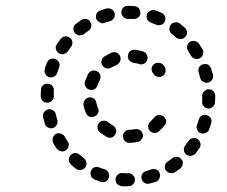

<svg xmlns="http://www.w3.org/2000/svg" viewBox="-20 -618 781 660"><path d="M401 -23Q392 -24 385 -18Q378 -12 377 -2Q377 2 378 6Q379 11 382 14Q385 17 389 19Q393 21 398 22Q409 23 420 22H421Q426 22 430 21Q434 19 437 16Q440 13 442 9Q444 4 444 0Q444 -9 437 -16Q430 -23 421 -23L420 -22Q410 -23 401 -23ZM469 -20Q464 -12 467 -3Q468 1 470 5Q473 8 477 11Q481 13 485 14Q490 14 494 13Q505 10 516 7Q524 4 528 -5Q532 -13 529 -22Q528 -26 525 -30Q522 -33 518 -35Q514 -37 510 -37Q505 -37 501 -36Q492 -33 483 -30Q474 -28 469 -20ZM305 -43Q296 -39 293 -31Q291 -26 291 -22Q291 -18 293 -13Q294 -9 297 -6Q301 -3 305 -1Q315 3 326 7Q330 8 334 8Q339 8 343 6Q347 4 350 0Q353 -3 354 -7Q357 -16 353 -24Q349 -33 340 -36Q331 -39 322 -42Q314 -46 305 -43ZM547 -49Q545 -40 550 -32Q553 -29 557 -26Q560 -24 565 -23Q569 -22 573 -23Q578 -23 582 -26Q591 -32 600 -39Q603 -42 605 -45Q608 -49 608 -54Q609 -58 608 -63Q607 -67 604 -70Q598 -78 589 -79Q580 -80 572 -74Q565 -69 557 -63Q549 -58 547 -49ZM238 -92Q228 -91 222 -84Q219 -81 218 -77Q216 -72 216 -68Q217 -63 219 -59Q221 -55 224 -52Q232 -45 241 -38Q249 -32 258 -34Q267 -35 273 -42Q275 -46 277 -50Q278 -55 277 -59Q277 -63 274 -67Q272 -71 269 -74Q261 -80 254 -86Q247 -92 238 -92ZM612 -102Q613 -93 620 -87Q624 -84 628 -83Q632 -81 637 -82Q641 -83 645 -85Q649 -87 652 -90Q659 -99 665 -108Q668 -112 669 -116Q670 -121 669 -125Q668 -129 666 -133Q663 -137 659 -140Q652 -145 643 -143Q633 -141 628 -134Q623 -126 617 -118Q611 -111 612 -102ZM188 -159Q179 -162 171 -157Q168 -155 165 -151Q162 -147 161 -143Q160 -139 161 -134Q161 -130 163 -126Q169 -116 175 -107Q178 -104 182 -101Q185 -99 190 -98Q194 -97 199 -98Q203 -99 207 -102Q214 -107 216 -116Q218 -125 212 -133Q207 -141 202 -149Q197 -157 188 -159ZM409 -165Q402 -158 403 -149Q403 -140 409 -133Q416 -127 425 -127Q439 -127 453 -130Q462 -132 467 -140Q473 -147 471 -156Q470 -161 467 -165Q465 -168 461 -171Q458 -173 453 -174Q449 -175 444 -174Q435 -172 425 -172Q415 -172 409 -165ZM335 -203Q326 -202 320 -195Q314 -188 315 -179Q316 -169 323 -163Q334 -155 346 -148Q354 -143 363 -145Q372 -148 376 -156Q381 -164 379 -173Q376 -182 368 -187Q359 -192 352 -198Q345 -204 335 -203ZM658 -172Q661 -163 670 -160Q674 -159 679 -159Q683 -159 687 -161Q691 -162 695 -166Q698 -169 699 -173Q703 -184 706 -194Q708 -198 707 -203Q707 -207 705 -211Q703 -215 699 -218Q696 -221 691 -222Q682 -225 674 -221Q666 -216 663 -207Q661 -198 657 -189Q654 -180 658 -172ZM489 -185Q489 -175 495 -168Q501 -162 510 -161Q520 -160 527 -167Q537 -176 546 -187Q552 -194 551 -203Q549 -213 542 -218Q539 -221 534 -222Q530 -224 526 -223Q521 -223 517 -220Q513 -218 511 -215Q504 -207 497 -200Q490 -194 489 -185ZM162 -239Q154 -244 145 -242Q136 -239 131 -232Q126 -224 128 -215Q131 -204 134 -193Q137 -184 145 -180Q153 -175 162 -178Q171 -181 175 -189Q180 -197 177 -206Q174 -215 172 -225Q170 -234 162 -239ZM302 -280Q294 -285 285 -283Q276 -281 271 -273Q266 -266 267 -256Q270 -243 275 -230Q279 -221 287 -217Q296 -214 304 -217Q308 -219 312 -222Q315 -225 317 -229Q319 -233 319 -238Q319 -242 317 -246Q313 -256 311 -265Q310 -274 302 -280ZM675 -288Q675 -278 675 -269Q674 -260 680 -253Q686 -246 696 -245Q700 -245 704 -246Q708 -248 712 -251Q715 -254 717 -258Q719 -262 719 -266Q720 -277 720 -288Q720 -298 714 -304Q707 -311 698 -311Q688 -311 682 -304Q675 -298 675 -288ZM165 -306Q166 -311 164 -315Q163 -319 160 -323Q157 -326 153 -328Q149 -330 145 -330Q135 -331 128 -325Q121 -319 121 -309Q120 -299 120 -288V-287Q120 -283 122 -279Q123 -274 126 -271Q130 -268 134 -266Q138 -265 142 -265Q152 -265 158 -271Q165 -278 165 -287V-288Q165 -297 165 -306ZM325 -360Q322 -368 314 -373Q306 -377 297 -375Q288 -372 283 -364Q277 -351 272 -338Q269 -329 274 -321Q278 -313 287 -310Q296 -307 304 -311Q312 -315 315 -324Q318 -334 323 -342Q327 -351 325 -360ZM678 -337Q686 -332 695 -334Q704 -336 709 -344Q714 -352 712 -361Q709 -372 706 -382Q704 -387 701 -390Q699 -394 695 -396Q691 -398 686 -398Q682 -398 677 -397Q669 -394 664 -386Q660 -378 663 -369Q666 -360 668 -351Q670 -341 678 -337ZM185 -395Q185 -399 183 -403Q181 -407 178 -410Q175 -413 170 -415Q162 -418 153 -415Q145 -411 141 -402Q137 -392 134 -381Q133 -377 133 -373Q133 -368 136 -364Q138 -360 141 -357Q145 -354 149 -353Q158 -350 166 -355Q174 -359 177 -368Q180 -377 183 -386Q185 -390 185 -395ZM516 -356Q520 -354 525 -354Q529 -353 533 -354Q538 -356 541 -358Q548 -364 549 -373Q550 -383 545 -390Q543 -392 541 -395Q535 -402 525 -402Q516 -403 509 -397Q502 -391 501 -382Q501 -372 507 -365Q508 -364 509 -362Q512 -358 516 -356ZM393 -407Q396 -416 393 -425Q389 -433 381 -437Q372 -440 363 -437Q351 -431 339 -424Q331 -419 329 -410Q327 -401 332 -393Q337 -385 346 -383Q355 -381 363 -386Q372 -391 381 -395Q389 -399 393 -407ZM475 -399Q483 -403 486 -412Q489 -421 485 -429Q481 -438 472 -441Q459 -445 445 -447Q436 -448 428 -443Q421 -437 420 -428Q418 -419 424 -411Q430 -404 439 -402Q449 -401 458 -398Q467 -395 475 -399ZM651 -416Q660 -414 668 -418Q676 -423 678 -432Q681 -441 676 -449Q670 -459 664 -468Q661 -472 657 -474Q654 -476 649 -477Q645 -478 641 -477Q636 -476 632 -474Q625 -468 623 -459Q622 -450 627 -442Q632 -434 637 -426Q642 -418 651 -416ZM228 -465Q229 -469 229 -473Q228 -478 226 -482Q224 -486 220 -488Q213 -494 204 -493Q195 -492 189 -485Q182 -476 176 -467Q170 -459 172 -450Q174 -441 181 -436Q185 -433 189 -432Q194 -431 198 -432Q203 -433 206 -435Q210 -438 213 -441Q218 -449 224 -457Q227 -460 228 -465ZM593 -485Q597 -483 602 -484Q606 -484 610 -486Q614 -488 617 -491Q623 -498 623 -507Q622 -517 615 -523Q607 -530 598 -537Q591 -543 582 -541Q572 -540 567 -533Q564 -529 563 -525Q562 -521 562 -516Q563 -512 565 -508Q567 -504 571 -501Q578 -496 585 -489Q589 -486 593 -485ZM290 -518Q293 -522 294 -526Q294 -530 294 -535Q293 -539 290 -543Q285 -551 276 -553Q267 -554 259 -549Q250 -543 241 -536Q237 -534 235 -530Q233 -526 232 -521Q232 -517 233 -513Q234 -508 237 -505Q240 -501 244 -499Q248 -497 252 -496Q256 -496 261 -497Q265 -498 269 -501Q276 -507 284 -512Q288 -514 290 -518ZM534 -533Q543 -536 547 -545Q550 -553 547 -562Q543 -571 535 -574Q525 -579 514 -582Q505 -586 497 -581Q488 -577 485 -569Q484 -564 484 -560Q484 -555 486 -551Q488 -547 492 -544Q495 -541 499 -540Q508 -537 517 -533Q525 -529 534 -533ZM372 -556Q376 -564 374 -573Q373 -577 370 -581Q367 -584 363 -586Q360 -589 355 -589Q351 -590 346 -589Q336 -586 325 -582Q316 -579 312 -571Q308 -562 311 -553Q313 -549 316 -546Q319 -543 323 -541Q327 -539 331 -538Q336 -538 340 -540Q349 -543 358 -545Q367 -548 372 -556ZM420 -553Q429 -553 438 -553Q448 -552 455 -558Q462 -564 463 -573Q463 -578 461 -582Q460 -586 457 -590Q454 -593 450 -595Q446 -597 442 -597Q431 -598 420 -598H419Q415 -598 411 -597Q407 -595 404 -592Q400 -588 399 -584Q397 -580 397 -576Q397 -566 404 -560Q410 -553 420 -553Z"/></svg>

Font: FRB American Cursive Dashed Extrabold
Style: Bold Italic
Weight: 800
Italic angle: -25°
Version: Version 2.0;Modular Font Editor K font №1